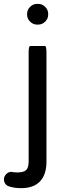

<svg xmlns="http://www.w3.org/2000/svg" viewBox="-65 -724 333 979"><path d="M73.2 -649.4V-653.3Q73.2 -673.8 88.4 -689Q103.5 -704.1 124 -704.1H129.9Q150.4 -704.1 165.5 -689Q180.7 -673.8 180.7 -653.3V-649.4Q180.7 -628.9 165.5 -613.8Q150.4 -598.6 129.9 -598.6H124Q103.5 -598.6 88.4 -613.8Q73.2 -628.9 73.2 -649.4ZM-18.6 226.6Q-31.2 222.7 -38.1 212.9Q-44.9 203.1 -44.9 190.4Q-44.9 175.8 -33.7 164.1Q-22.5 152.3 -6.8 152.3L4.9 154.3H7.8Q13.7 155.3 22.5 155.3Q54.7 155.3 67.9 143.6Q81.1 131.8 81.1 98.6V-457Q81.1 -489.3 88.9 -489.3H164.1Q171.9 -489.3 171.9 -457V100.6Q171.9 166 139.2 200.7Q106.4 235.4 43 235.4Q7.8 235.4 -18.6 226.6Z"/></svg>

Font: YuPearl-Regular
Style: Regular
Weight: 400
Designer: Max Yao
Foundry: Max-Everyday
Version: Version 1.011; ttfautohint (v1.8.3)